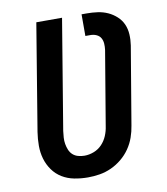

<svg xmlns="http://www.w3.org/2000/svg" viewBox="-83 -805 766 882"><g transform="rotate(-10 300.0 -363.5)"><path d="M256 8Q224 8 193 2Q162 -4 136.5 -19.5Q111 -35 93.5 -59.5Q76 -84 67.5 -113Q59 -142 59 -174Q59 -206 64 -238L146 -735H266L181 -222Q179 -207 178 -191.5Q177 -176 179.5 -161.5Q182 -147 187.5 -133.5Q193 -120 203.5 -110.5Q214 -101 228.5 -97Q243 -93 258 -93Q280 -93 302 -101.5Q324 -110 340 -127Q356 -144 365 -165.5Q374 -187 377 -209L435 -555Q437 -570 436 -584.5Q435 -599 428.5 -610.5Q422 -622 409 -628Q396 -634 381 -634H357V-735H381Q407 -735 432 -731.5Q457 -728 479 -718Q501 -708 519 -691.5Q537 -675 546.5 -653.5Q556 -632 557.5 -606.5Q559 -581 555 -555L494 -192Q490 -165 480.5 -138Q471 -111 454.5 -87Q438 -63 415 -44Q392 -25 365.5 -13Q339 -1 311.5 3.5Q284 8 257 8Z"/></g></svg>

Font: Iosevka SS04 Extended
Style: Bold Italic
Weight: 700
Width: 7
Italic angle: -9°
Monospace: yes
Designer: Belleve Invis
Foundry: Belleve Invis
Version: Version 19.0.0; ttfautohint (v1.8.4)